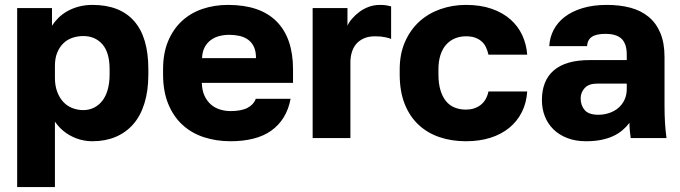

<svg xmlns="http://www.w3.org/2000/svg" viewBox="-20 -563 2775 783"><path d="M50 200V-530H192V-458Q202 -474 217.5 -489.5Q233 -505 254 -517Q275 -529 301 -536Q327 -543 357 -543Q413 -543 455.5 -526.5Q498 -510 527 -477Q556 -444 570.5 -395Q585 -346 585 -280V-260Q585 -193 569 -141.5Q553 -90 523 -56Q493 -22 451 -4.5Q409 13 357 13Q312 13 271.5 -7.5Q231 -28 204 -67V200ZM320 -114Q343 -114 362.5 -123.5Q382 -133 396.5 -151Q411 -169 419 -196.5Q427 -224 427 -260V-280Q427 -315 419.5 -340.5Q412 -366 397.5 -382.5Q383 -399 363.5 -407.5Q344 -416 320 -416Q296 -416 274.5 -408.5Q253 -401 237.5 -385.5Q222 -370 213 -347.5Q204 -325 204 -295V-245Q204 -214 213 -189.5Q222 -165 237.5 -148Q253 -131 274.5 -122.5Q296 -114 320 -114Z M920 13Q862 13 811.5 -3.5Q761 -20 724 -54Q687 -88 666 -139.5Q645 -191 645 -260V-280Q645 -346 665.5 -395Q686 -444 721.5 -477Q757 -510 805.5 -526.5Q854 -543 910 -543Q1041 -543 1108 -475.5Q1175 -408 1175 -280V-225H803Q804 -194 814 -172.5Q824 -151 840 -137Q856 -123 877 -116.5Q898 -110 920 -110Q965 -110 990 -123.5Q1015 -137 1023 -160H1165Q1157 -117 1137 -84.5Q1117 -52 1086 -30Q1055 -8 1013 2.5Q971 13 920 13ZM804 -326H1024Q1024 -354 1015.5 -372Q1007 -390 992 -401Q977 -412 957 -416.5Q937 -421 915 -421Q894 -421 874.5 -416Q855 -411 839.5 -399.5Q824 -388 814.5 -370Q805 -352 804 -326Z M1255 0V-530H1397V-458Q1403 -472 1415.5 -486.5Q1428 -501 1445 -514Q1462 -527 1483.5 -535Q1505 -543 1530 -543Q1547 -543 1557 -541Q1567 -539 1575 -537V-404Q1570 -407 1552 -411Q1534 -415 1510 -415Q1483 -415 1464 -406.5Q1445 -398 1433 -384Q1421 -370 1415 -350.5Q1409 -331 1409 -309V0Z M1880 13Q1821 13 1771.5 -4Q1722 -21 1686 -55Q1650 -89 1630 -140Q1610 -191 1610 -260V-280Q1610 -343 1631.5 -392Q1653 -441 1689.5 -474.5Q1726 -508 1775.5 -525.5Q1825 -543 1880 -543Q1940 -543 1985.5 -527Q2031 -511 2062 -483.5Q2093 -456 2110 -419Q2127 -382 2130 -340H1972Q1968 -358 1961 -372Q1954 -386 1942.5 -395.5Q1931 -405 1916 -410Q1901 -415 1880 -415Q1856 -415 1835.5 -406.5Q1815 -398 1800 -381.5Q1785 -365 1776.5 -339.5Q1768 -314 1768 -280V-260Q1768 -223 1776 -196Q1784 -169 1798.5 -151Q1813 -133 1834 -124.5Q1855 -116 1880 -116Q1915 -116 1939.5 -134.5Q1964 -153 1972 -190H2130Q2127 -143 2108 -105.5Q2089 -68 2056.5 -41.5Q2024 -15 1979.5 -1Q1935 13 1880 13Z M2370 13Q2327 13 2293.5 0Q2260 -13 2237 -35.5Q2214 -58 2202 -88.5Q2190 -119 2190 -155Q2190 -194 2202 -224.5Q2214 -255 2238.5 -276Q2263 -297 2299.5 -307.5Q2336 -318 2385 -318H2536V-340Q2536 -364 2530 -380.5Q2524 -397 2513 -406.5Q2502 -416 2486 -420.5Q2470 -425 2450 -425Q2431 -425 2417 -422Q2403 -419 2394 -413Q2385 -407 2380 -397.5Q2375 -388 2374 -375H2220Q2222 -411 2238 -441.5Q2254 -472 2283.5 -494.5Q2313 -517 2356 -530Q2399 -543 2455 -543Q2508 -543 2551 -531.5Q2594 -520 2625 -494.5Q2656 -469 2673 -428.5Q2690 -388 2690 -330V-135Q2690 -93 2692 -61.5Q2694 -30 2698 0H2552Q2550 -17 2548.5 -30Q2547 -43 2547 -62Q2535 -46 2518.5 -32Q2502 -18 2480.5 -8Q2459 2 2431.5 7.5Q2404 13 2370 13ZM2420 -95Q2444 -95 2465.5 -102.5Q2487 -110 2502.5 -123.5Q2518 -137 2527 -156.5Q2536 -176 2536 -200V-222H2415Q2381 -222 2364.5 -204Q2348 -186 2348 -162Q2348 -133 2364.5 -114Q2381 -95 2420 -95Z"/></svg>

Font: Golos Text VF
Style: Regular
Weight: 400
Designer: A.Korolkova, Vitaly Kuzmin
Foundry: ParaType Ltd
Version: Version 2.003